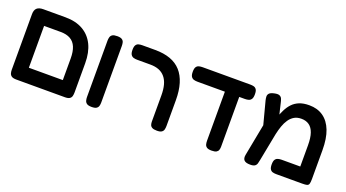

<svg xmlns="http://www.w3.org/2000/svg" viewBox="-49 -1045 2718 1509"><g transform="rotate(20 1310.0 -290.0)"><path d="M110 9Q82 9 69.5 0.5Q57 -8 53 -21.5Q49 -35 49 -51V-516Q49 -551 66.5 -567Q84 -583 120 -583H305Q391 -583 451 -549Q511 -515 542.5 -451Q574 -387 574 -296V-52Q574 -36 570.5 -22Q567 -8 554.5 0.5Q542 9 515 9Q488 9 475 1.5Q462 -6 458 -18.5Q454 -31 454 -45V-293Q454 -350 438.5 -387.5Q423 -425 390.5 -443.5Q358 -462 308 -462H170V-52Q170 -35 166.5 -21.5Q163 -8 150.5 0.5Q138 9 110 9ZM105 9 106 -112H518L519 9Z M738 9Q711 9 698.5 0.5Q686 -8 682 -22Q678 -36 678 -51V-524Q678 -539 682 -553Q686 -567 698.5 -575Q711 -583 739 -583Q766 -583 778.5 -574.5Q791 -566 794.5 -552.5Q798 -539 798 -523V-50Q798 -35 794.5 -21.5Q791 -8 778.5 0.5Q766 9 738 9Z M1284 9Q1257 9 1244 1.5Q1231 -6 1227 -18.5Q1223 -31 1223 -45V-264Q1223 -314 1213 -351Q1203 -388 1182 -413Q1161 -438 1130.5 -450Q1100 -462 1058 -462H948Q932 -462 918 -466Q904 -470 895.5 -483Q887 -496 887 -523Q887 -551 895.5 -563.5Q904 -576 917.5 -579.5Q931 -583 947 -583H1055Q1128 -583 1182 -563.5Q1236 -544 1271.5 -504.5Q1307 -465 1325 -405.5Q1343 -346 1343 -267V-52Q1343 -36 1339.5 -22Q1336 -8 1323.5 0.5Q1311 9 1284 9Z M1453 -462Q1436 -462 1422 -466Q1408 -470 1399.5 -483Q1391 -496 1391 -523Q1391 -551 1399.5 -563.5Q1408 -576 1422 -579.5Q1436 -583 1452 -583H1850Q1867 -583 1880.5 -579.5Q1894 -576 1902.5 -563.5Q1911 -551 1911 -523Q1911 -496 1902.5 -483Q1894 -470 1880 -466Q1866 -462 1849 -462ZM1741 9Q1714 9 1701.5 0.5Q1689 -8 1685.5 -22Q1682 -36 1682 -52V-487L1802 -479V-45Q1802 -31 1798 -18.5Q1794 -6 1781.5 1.5Q1769 9 1741 9Z M2560 -292V-51Q2560 -24 2556 -11Q2552 2 2539.5 5.5Q2527 9 2500 9H2283Q2268 9 2254 5.5Q2240 2 2231.5 -11Q2223 -24 2223 -51Q2223 -79 2231.5 -91.5Q2240 -104 2254 -108Q2268 -112 2284 -112H2440V-289Q2440 -352 2426.5 -391Q2413 -430 2386.5 -449Q2360 -468 2321 -468Q2286 -468 2261.5 -453.5Q2237 -439 2219.5 -413.5Q2202 -388 2190.5 -355Q2179 -322 2171 -285L2126 -53Q2123 -37 2119 -22.5Q2115 -8 2103 0.5Q2091 9 2064 9Q2027 9 2013 -6Q1999 -21 2005 -52L2067 -376L2110 -337Q2123 -375 2135.5 -411.5Q2148 -448 2164 -480Q2180 -512 2203 -536.5Q2226 -561 2260 -575Q2294 -589 2343 -589Q2412 -589 2460.5 -555Q2509 -521 2534.5 -455.5Q2560 -390 2560 -292ZM2074 -248 2006 -507Q2002 -523 2001.5 -538Q2001 -553 2011.5 -564.5Q2022 -576 2050 -582Q2080 -589 2094.5 -582.5Q2109 -576 2114.5 -563Q2120 -550 2123 -537L2168 -346Z"/></g></svg>

Font: Fredoka Light Medium
Style: Regular
Weight: 500
Version: Version 2.001